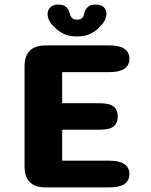

<svg xmlns="http://www.w3.org/2000/svg" viewBox="-20 -817 659 837"><path d="M544 -561Q544 -502.5 456 -502.5H251V-367H413.5Q458 -367 475.8 -352.2Q493.5 -337.5 493.5 -309.5Q493.5 -281 475.8 -266.2Q458 -251.5 413.5 -251.5H251V-116.5H456Q544 -116.5 544 -58Q544 0 456 0H179Q87 0 87 -92V-527Q87 -619 179 -619H456Q544 -619 544 -561ZM399 -797Q420.5 -797 432.2 -785.8Q444 -774.5 444 -757Q444 -745.5 438.5 -732Q433 -718.5 419.5 -705Q404 -685.5 378.2 -671.8Q352.5 -658 315 -658Q281 -658 257.2 -669.8Q233.5 -681.5 218 -698.5Q201.5 -712.5 194.5 -727.5Q187.5 -742.5 187.5 -755.5Q187.5 -773.5 199.8 -785.2Q212 -797 232 -797Q258.5 -797 269.5 -785.5Q280.5 -774 283.5 -760Q285.5 -749.5 292 -740.5Q298.5 -731.5 316 -731.5Q333.5 -731.5 339.8 -740.5Q346 -749.5 348 -760Q350.5 -774 361.8 -785.5Q373 -797 399 -797Z"/></svg>

Font: Sono ExtraLight Monospace
Style: Bold
Weight: 700
Version: Version 2.112